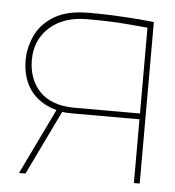

<svg xmlns="http://www.w3.org/2000/svg" viewBox="-43 -550 539 591"><g transform="rotate(5 226.5 -255.0)"><path d="M209 -510Q141 -510 101 -485.5Q61 -461 44 -423.5Q27 -386 27 -347Q27 -311 39.5 -281.5Q52 -252 76.5 -232Q101 -212 135 -203L37 0H57L153 -199Q158 -198 168.5 -197.5Q179 -197 189.5 -197Q200 -197 205 -197H392V0H410V-499Q407 -499 395.5 -500.5Q384 -502 365 -503.5Q346 -505 321.5 -506.5Q297 -508 268.5 -509Q240 -510 209 -510ZM189 -215Q153 -215 126 -225Q99 -235 81.5 -253.5Q64 -272 55 -296.5Q46 -321 46 -350Q46 -412 89 -451Q132 -490 206 -490Q240 -490 269.5 -489Q299 -488 323 -486Q347 -484 364.5 -482.5Q382 -481 392 -480V-215Z"/></g></svg>

Font: Advent Pro Thin
Style: Regular
Weight: 250
Version: Version 3.000